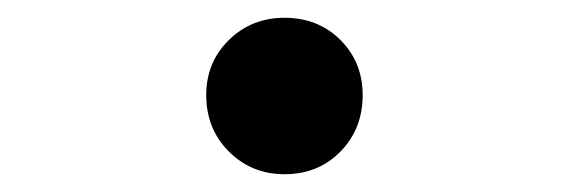

<svg xmlns="http://www.w3.org/2000/svg" viewBox="-20 -449 640 216"><path d="M212 -342Q212 -379 237.5 -404Q263 -429 300 -429Q338 -429 363 -404Q388 -379 388 -342Q388 -304 363 -278.5Q338 -253 300 -253Q263 -253 237.5 -278.5Q212 -304 212 -342Z"/></svg>

Font: Fira Mono
Style: Regular
Weight: 400
Designer: Carrois Corporate & Edenspiekermann AG
Foundry: Carrois Corporate GbR & Edenspiekermann AG
Version: Version 3.206;PS 003.206;hotconv 1.0.70;makeotf.lib2.5.58329